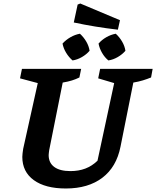

<svg xmlns="http://www.w3.org/2000/svg" viewBox="-20 -1061 889 1093"><path d="M355 12Q238 12 172.5 -35.5Q107 -83 107 -168Q107 -178 108.5 -189Q110 -200 112 -214L195 -588L94 -615L105 -669H442L432 -620Q412 -610 389.5 -603Q367 -596 337 -591L260 -206Q259 -197 258 -190.5Q257 -184 257 -178Q257 -134 289 -110.5Q321 -87 381 -87Q428 -87 466 -101.5Q504 -116 535 -146L630 -588L539 -615L550 -669H849L840 -620Q818 -611 793.5 -603.5Q769 -596 739 -591L666 -226Q643 -110 562.5 -49Q482 12 355 12ZM651 -892Q583 -900 522 -910Q461 -920 400 -933L422 -1035L437 -1041L663 -946ZM393 -717Q372 -735 356.5 -760.5Q341 -786 336 -813Q355 -834 381 -849Q407 -864 435 -869Q456 -850 471 -824.5Q486 -799 490 -772Q472 -751 446 -736Q420 -721 393 -717ZM597 -717Q576 -734 561 -760Q546 -786 541 -813Q559 -834 585 -849Q611 -864 639 -869Q660 -850 675 -824.5Q690 -799 694 -772Q676 -751 650 -736Q624 -721 597 -717Z"/></svg>

Font: Piazzolla Thin ExtraBold
Style: Italic
Weight: 800
Italic angle: -11.3°
Version: Version 2.005